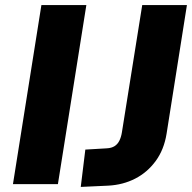

<svg xmlns="http://www.w3.org/2000/svg" viewBox="-20 -725 756 756"><path d="M31 0 143 -705H320L208 0ZM298 11 316 -136 401 -141Q419 -142 431 -149.5Q443 -157 450 -171Q457 -185 460 -204L540 -705H716L636 -199Q626 -136 593 -91Q560 -46 512 -21.5Q464 3 406 6Z"/></svg>

Font: Nunito Sans 7pt Condensed Black
Style: Italic
Weight: 900
Width: 3
Italic angle: -9°
Designer: Vernon Adams
Foundry: Vernon Adams
Version: Version 3.101;gftools[0.9.27]